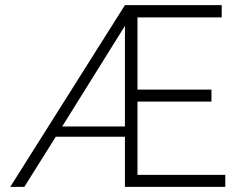

<svg xmlns="http://www.w3.org/2000/svg" viewBox="-20 -730 974 750"><path d="M860 -47V0H468V-196H198L75 0H20L468 -710H846V-662H517V-380H806V-333H517V-47ZM468 -236V-629L223 -236Z"/></svg>

Font: Josefin Sans Light
Style: Regular
Weight: 300
Designer: Santiago Orozco
Foundry: Typemade
Version: Version 2.000